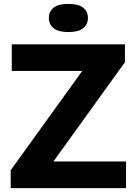

<svg xmlns="http://www.w3.org/2000/svg" viewBox="-20 -968 704 988"><path d="M35 0V-92L427 -636L428.5 -603H40.5V-740H623V-648L231 -104L229.5 -137H628.5V0ZM332 -803Q280.5 -803 256 -822.8Q231.5 -842.5 231.5 -875.5Q231.5 -909 256 -928.5Q280.5 -948 332 -948Q383.5 -948 408 -928.5Q432.5 -909 432.5 -875.5Q432.5 -842.5 408 -822.8Q383.5 -803 332 -803Z"/></svg>

Font: Encode Sans SemiExpanded
Style: Bold
Weight: 700
Width: 6
Designer: Multiple Designers
Foundry: Impallari Type
Version: Version 3.002